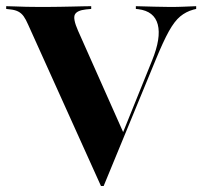

<svg xmlns="http://www.w3.org/2000/svg" viewBox="-20 -591 655 621"><path d="M306.5 10.5 71 -511.3Q63.7 -528.2 56.5 -538.3Q49.2 -548.4 39.1 -553.6Q29 -558.9 13.7 -560.5L0 -562.1V-571Q12.1 -571 28.2 -570.2Q44.4 -569.4 65.3 -569Q86.3 -568.5 109.7 -568.5H121.8H127.4Q151.6 -568.5 173.4 -569Q195.2 -569.4 214.1 -569.8Q233.1 -570.2 248.4 -570.6Q263.7 -571 275 -571V-562.1L258.1 -560.5Q229 -557.3 222.2 -544Q215.3 -530.6 232.3 -491.9L381.5 -156.5L369.4 -141.9L471.8 -395.2Q501.6 -468.5 490.3 -511.7Q479 -554.8 427.4 -561.3L419.4 -562.1V-571Q453.2 -570.2 479 -569.4Q504.8 -568.5 529.8 -568.5Q555.6 -568.5 574.6 -569.4Q593.5 -570.2 614.5 -571V-562.1L604.8 -559.7Q581.5 -553.2 562.9 -537.9Q544.4 -522.6 526.2 -489.9Q508.1 -457.3 483.9 -398.4L315.3 10.5Z"/></svg>

Font: Playfair 144pt SemiCondensed ExtraBold
Style: Regular
Weight: 800
Width: 4
Designer: Claus Eggers Sørensen
Foundry: Claus Eggers Sørensen
Version: Version 2.203